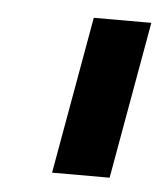

<svg xmlns="http://www.w3.org/2000/svg" viewBox="-34 -794 296 349"><g transform="rotate(5 114.5 -619.5)"><path d="M178 -476H73L124 -763H229Z"/></g></svg>

Font: Open Sauce One ExtraBold Italic
Style: Regular
Weight: 800
Italic angle: -10°
Designer: Alfredo Marco Pradil
Foundry: Creative Sauce Fz LLC
Version: Version 1.477